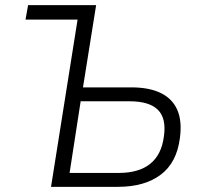

<svg xmlns="http://www.w3.org/2000/svg" viewBox="-20 -725 780 745"><path d="M178 0 281 -649H79L89 -705H353L302 -386H489Q559 -386 604 -364Q649 -342 668 -298.5Q687 -255 678 -189Q666 -94 603.5 -47Q541 0 437 0ZM250 -54H441Q519 -54 563 -89.5Q607 -125 616 -196Q626 -266 592.5 -299Q559 -332 483 -332H293Z"/></svg>

Font: Nunito Sans 10pt SemiCondensed Light
Style: Italic
Weight: 300
Width: 4
Italic angle: -9°
Designer: Vernon Adams
Foundry: Vernon Adams
Version: Version 3.101;gftools[0.9.27]